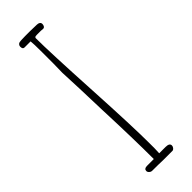

<svg xmlns="http://www.w3.org/2000/svg" viewBox="-255 -770 779 779"><g transform="rotate(-45 135.0 -380.0)"><path d="M82 -5Q75 -5 69.5 -10Q64 -15 64 -21Q64 -34 81 -34H120Q120 -149 113 -324Q109 -464 105 -544L106 -595V-661Q106 -711 104 -725H69Q59 -725 59 -739Q59 -748 67 -753Q74 -756 104 -756H132Q147 -755 170 -755Q178 -755 183 -751.5Q188 -748 188 -741Q188 -735 185 -730Q182 -725 176 -725Q169 -725 164 -726H152H142Q132 -726 130 -724L128 -720Q128 -642 141 -405Q153 -186 153 -90V-62Q152 -49 152 -35H188Q211 -35 211 -21Q211 -15 206.5 -9.5Q202 -4 197 -4H143Q119 -5 82 -5Z"/></g></svg>

Font: Amatic SC
Style: Regular
Weight: 400
Designer: Multiple Designers
Foundry: Vernon Adams
Version: Version 2.505